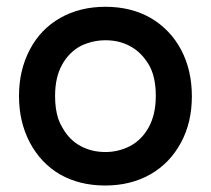

<svg xmlns="http://www.w3.org/2000/svg" viewBox="-20 -538 634 577"><path d="M145.5 -249.5Q145.5 -230 147.9 -212.4Q152.8 -177.7 168 -153.8Q188 -117.7 221.7 -99.4Q255.4 -81.1 296.9 -81.1Q335 -81.1 370.1 -98.6Q405.8 -117.2 426.8 -155.3Q448.2 -193.8 448.2 -250Q448.2 -309.1 426.3 -345.2Q415 -363.3 402.8 -375.5Q375.5 -402.8 336.4 -412.6Q317.9 -417 296.9 -417Q258.8 -417 223.6 -400.4Q188 -381.8 167 -344.2Q145.5 -306.2 145.5 -249.5ZM432.1 -484.4Q491.7 -449.7 524.4 -388.2Q556.6 -327.1 556.6 -248.8Q556.6 -170.4 524.4 -110.4Q490.7 -47.4 431.6 -13.9Q372.6 19.5 295.9 19.5Q219.2 19.5 160.6 -13.7Q102.1 -47.9 69.3 -110.4Q37.1 -171.9 37.1 -249.5Q37.1 -327.1 69.6 -388.9Q102.1 -450.7 161.1 -484.1Q220.2 -517.6 296.9 -517.6Q373.5 -517.6 432.1 -484.4Z"/></svg>

Font: YuPearl-SemiBold
Style: SemiBold
Weight: 600
Designer: Max Yao
Foundry: Max-Everyday
Version: Version 1.011; ttfautohint (v1.8.3)